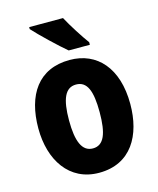

<svg xmlns="http://www.w3.org/2000/svg" viewBox="-116 -847 771 938"><g transform="rotate(-15 270.0 -378.0)"><path d="M293 -766H122V-756C153 -721 240 -638 279 -606H386V-619C362 -651 315 -724 293 -766ZM502 -276C502 -458 409 -560 271 -560C112 -560 37 -445 37 -276C37 -116 118 10 269 10C431 10 502 -118 502 -276ZM192 -275C192 -383 215 -436 270 -436C326 -436 347 -383 347 -276C347 -169 326 -113 270 -113C215 -113 192 -170 192 -275Z"/></g></svg>

Font: Noto Sans Lao Looped Condensed ExtraBold
Style: Regular
Weight: 800
Width: 3
Designer: Mark Frömberg, Ben Mitchell
Foundry: The Fontpad Ltd
Version: Version 1.002